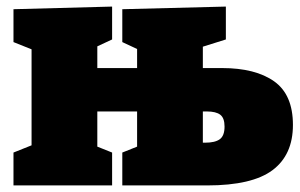

<svg xmlns="http://www.w3.org/2000/svg" viewBox="-20 -564 912 584"><path d="M21 0V-100L76 -122V-414L21 -436V-536L321 -544V-444L276 -423V-357H397V-415L352 -436V-536L667 -544V-444L597 -422V-357H655Q757 -357 814 -316.5Q871 -276 871 -184Q871 -93 809 -46.5Q747 0 610 0H352V-100L397 -118V-225H276V-118L321 -100V0ZM609 -225H597V-130H604Q634 -130 648.5 -140.5Q663 -151 663 -179Q663 -205 650 -215Q637 -225 609 -225Z"/></svg>

Font: Bitter Black
Style: Regular
Weight: 900
Designer: Sol Matas, and Bitter project Authors
Foundry: Sol Matas
Version: Version 2.001